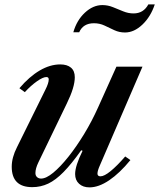

<svg xmlns="http://www.w3.org/2000/svg" viewBox="-20 -820 706 851"><path d="M376.5 10.5Q348 10.5 330.5 -5.5Q313 -21.5 313 -48.5Q313 -85 346 -151.5L340 -154Q297 -93.5 262 -57.8Q227 -22 193.8 -6.2Q160.5 9.5 123 9.5Q32 9.5 32 -81Q32 -122 55.5 -168L181 -422Q196 -451.5 196 -468Q196 -478.5 185.5 -478.5Q170.5 -478.5 143.5 -459.5Q116.5 -440.5 90 -411.5L66 -429Q110 -480.5 156 -507.5Q202 -534.5 247 -534.5Q277.5 -534.5 294.5 -520.2Q311.5 -506 311.5 -477.5Q311.5 -433.5 276.5 -362L150 -100Q137 -73 137 -53Q137 -41.5 144.2 -35Q151.5 -28.5 162 -28.5Q184.5 -28.5 216 -54.5Q247.5 -80.5 283 -125Q318.5 -169.5 353 -226.2Q387.5 -283 415 -344.5L496 -524.5H611.5L422.5 -86.5Q412 -63 412 -50.5Q412 -38.5 425.5 -38.5Q442 -38.5 470.2 -61.5Q498.5 -84.5 535 -126.5L558 -110.5Q510.5 -52.5 464 -21Q417.5 10.5 376.5 10.5ZM534 -676Q508.5 -676 486.8 -686.2Q465 -696.5 443.2 -706.8Q421.5 -717 396.5 -717Q348.5 -717 331 -677H305Q320 -730 356.2 -763.8Q392.5 -797.5 433.5 -797.5Q458 -797.5 480.8 -788.2Q503.5 -779 526 -769.8Q548.5 -760.5 572 -760.5Q616 -760.5 637.5 -800.5H666Q648 -746 611.2 -711Q574.5 -676 534 -676Z"/></svg>

Font: Libre Caslon Text Medium Italic
Style: Regular
Weight: 500
Italic angle: -22.583°
Designer: Pablo Impallari, Rodrigo Fuenzalida, Katja Schimmel
Foundry: Pablo Impallari, Rodrigo Fuenzalida
Version: Version 2.000